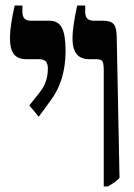

<svg xmlns="http://www.w3.org/2000/svg" viewBox="-20 -667 483 694"><path d="M355 -412Q355 -437 350.5 -445Q346 -453 329 -453H303Q272 -453 257 -471.5Q242 -490 242 -529Q242 -569 259 -647H288V-625Q288 -607 296 -599.5Q304 -592 320 -592H354Q381 -592 391.5 -579Q402 -566 402 -528L412 -24Q395 -6 369 7H355ZM86 -286 125 -335Q153 -371 153 -419Q153 -437 145.5 -445Q138 -453 121 -453H76Q44 -453 30 -471.5Q16 -490 16 -530Q16 -572 33 -647H61V-625Q61 -607 69 -599.5Q77 -592 93 -592H160Q190 -592 203.5 -567Q217 -542 217 -483Q217 -374 161 -301L120 -245Z"/></svg>

Font: Noto Serif Hebrew Cond
Style: Bold
Weight: 700
Width: 3
Designer: Monotype Design Team
Foundry: Monotype Imaging Inc.
Version: Version 1.000